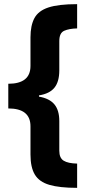

<svg xmlns="http://www.w3.org/2000/svg" viewBox="-20 -741 420 926"><path d="M352 165Q267 165 218 150.5Q169 136 148 101Q127 66 127 4V-132Q127 -218 20 -218V-337Q127 -337 127 -423V-561Q127 -618 146 -653.5Q165 -689 213.5 -705Q262 -721 352 -721V-604Q313 -603 289.5 -592.5Q266 -582 266 -543V-402Q266 -347 242.5 -318Q219 -289 168 -281V-275Q219 -266 242.5 -237.5Q266 -209 266 -157V-14Q266 21 287 34Q308 47 352 48Z"/></svg>

Font: Noto Sans Armenian Condensed ExtraBold
Style: Regular
Weight: 800
Width: 3
Designer: Monotype Design Team
Foundry: Monotype Imaging Inc.
Version: Version 2.008; ttfautohint (v1.8.4.7-5d5b)